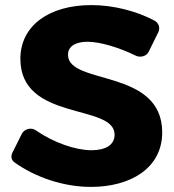

<svg xmlns="http://www.w3.org/2000/svg" viewBox="-20 -728 684 754"><path d="M339 -708C171 -708 60 -626 60 -497C60 -249 430 -323 430 -199C430 -159 395 -138 339 -138C277 -138 190 -168 121 -216C103 -229 76 -222 66 -203L30 -131C22 -117 23 -101 36 -91C118 -32 229 6 337 6C493 6 617 -68 617 -208C617 -461 247 -392 247 -513C247 -547 278 -564 324 -564C372 -564 447 -542 514 -509C531 -501 556 -507 564 -525L602 -602C610 -619 603 -638 587 -647C517 -684 427 -708 339 -708Z"/></svg>

Font: Trueno
Style: RoundBd
Weight: 700
Designer: Julieta Ulanovsky, Jasper
Foundry: Julieta Ulanovsky, Cannot Into Space Fonts
Version: Version 3.001